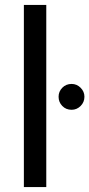

<svg xmlns="http://www.w3.org/2000/svg" viewBox="-20 -760 363 780"><path d="M77 0V-740H168V0ZM271 -314Q248 -314 233 -329.5Q218 -345 218 -367Q218 -388 233 -403.5Q248 -419 271 -419Q292 -419 307.5 -403.5Q323 -388 323 -367Q323 -345 307.5 -329.5Q292 -314 271 -314Z"/></svg>

Font: Poppins
Style: Regular
Weight: 400
Designer: Ninad Kale (Devanagari), Jonny Pinhorn (Latin)
Version: Version 5.002